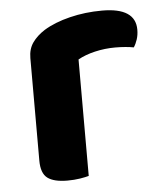

<svg xmlns="http://www.w3.org/2000/svg" viewBox="-43 -531 488 577"><g transform="rotate(-5 201.5 -243.0)"><path d="M202.6 -352.6V-225.8H58.7V-369.3Q58.7 -396.6 72.1 -415.7Q85.6 -434.9 109.2 -450Q141.6 -469.9 188 -481.3Q234.4 -492.8 285.8 -492.8Q386.4 -492.8 386.4 -426.5Q386.4 -410.8 382 -397.3Q377.6 -383.9 371.2 -374.3Q361.2 -376.3 346.6 -377.6Q332 -378.9 315.3 -378.9Q284.2 -378.9 254.2 -371.9Q224.2 -364.9 202.6 -352.6ZM58.7 -264 202.6 -260.5V-1.3Q193.3 1.4 175.9 4.3Q158.4 7.1 137.9 7.1Q97 7.1 77.8 -7.4Q58.7 -21.9 58.7 -60.1Z"/></g></svg>

Font: Baloo Bhaina 2
Style: Regular
Weight: 400
Designer: Yesha Goshar, Manish Minz, Shuchita Grover and Ek Type
Foundry: Ek Type
Version: Version 1.700